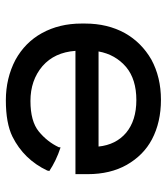

<svg xmlns="http://www.w3.org/2000/svg" viewBox="22 -564 557 640"><g transform="rotate(90 300.0 -244.5)"><path d="M436 -8Q391 14 315 14Q241 14 180 -18Q122 -50 91 -106Q59 -164 59 -238V-250Q59 -325 91 -383Q122 -438 179 -471Q238 -503 313 -503Q388 -503 445 -473Q498 -445 530 -389Q561 -334 561 -259V-224V-218H150Q155 -148 201 -108Q248 -68 317 -68Q385 -68 419 -96Q453 -124 471 -162Q472 -168 472 -168.5Q472 -169 473 -168Q516 -154 552 -130Q550 -133 549 -124Q512 -46 436 -8ZM423 -387Q382 -421 314 -421Q245 -421 204 -387Q162 -351 152 -295H469Q463 -353 423 -387Z"/></g></svg>

Font: Rilu
Style: Bold
Weight: 500
Designer: Alí Sinisterra
Foundry: Alí Sinisterra
Version: ""